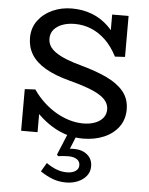

<svg xmlns="http://www.w3.org/2000/svg" viewBox="-62 -750 824 1064"><g transform="rotate(5 349.5 -218.5)"><path d="M417 13Q369.9 13 326.7 -0.3Q283.4 -13.5 244.3 -37.8Q205.2 -62 170.9 -94.9Q136.6 -127.7 107.9 -166.3L164.4 -156.4V-0.5H73V-232.1L131.5 -235.3Q158.5 -196.4 191.4 -165.9Q224.3 -135.4 261.1 -114.2Q297.8 -93 336 -81.9Q374.2 -70.8 411 -70.8Q447.6 -70.8 476.2 -81.2Q504.8 -91.7 521.3 -111.8Q537.8 -131.9 537.8 -159.2Q537.8 -181.5 525.8 -200.7Q513.8 -219.9 487.9 -236.6Q461.9 -253.2 419.9 -268.8Q377.9 -284.5 317.9 -300Q233.9 -322 180.6 -353.2Q127.4 -384.5 102.2 -425.5Q77.1 -466.6 77.1 -517.9Q77.1 -573.9 107.5 -614.5Q137.9 -655.2 187.3 -677.6Q236.8 -700 295.4 -700Q355.9 -700 407.4 -680.1Q458.9 -660.3 500.3 -619.9Q541.7 -579.5 571 -517.4L519.5 -527.8V-686H610.9V-458.3L555.1 -455.1Q527.2 -509.5 490.2 -545.1Q453.2 -580.7 409.8 -598.5Q366.4 -616.2 318 -616.2Q279.8 -616.2 249.7 -605.1Q219.6 -594 202.3 -573.3Q184.9 -552.5 184.9 -523.1Q184.9 -501 195.9 -482.2Q206.9 -463.5 230.3 -447.4Q253.6 -431.2 290.4 -416.5Q327.2 -401.9 378.8 -388Q460.2 -365.5 519.9 -336.9Q579.5 -308.3 612.5 -267.8Q645.6 -227.2 645.6 -168.6Q645.6 -112.9 615.7 -72Q585.8 -31.2 534.1 -9.1Q482.3 13 417 13ZM344.8 263.5Q305.4 263.5 270.6 250.4Q235.7 237.2 201.9 214.1L230.7 165.2Q259.6 185.8 287.8 196.4Q315.9 207 344.8 207Q374.2 207 392.6 195.1Q411.1 183.2 411.1 162.5Q411.1 140.3 393.4 128.9Q375.8 117.5 346.9 117.5Q329.5 117.5 315.9 118.8Q302.3 120 289.3 122L282.6 113.4L333.5 -9.2H385.3L350.9 75.1Q355.6 74.6 361.7 74.4Q367.7 74.2 374.4 74.2Q419.7 74.2 448.2 98.3Q476.7 122.4 476.7 162.5Q476.7 193.7 458.2 216.4Q439.8 239.1 409.8 251.3Q379.9 263.5 344.8 263.5Z"/></g></svg>

Font: BioRhyme ExtraBold
Style: Regular
Weight: 800
Designer: Aoife Mooney
Foundry: Aoife Mooney Type
Version: Version 1.600;gftools[0.9.33]